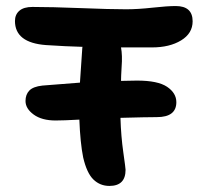

<svg xmlns="http://www.w3.org/2000/svg" viewBox="-20 -651 674 639"><path d="M165 -250Q119.1 -250 92 -269.8Q64.9 -289.6 64.9 -314.9Q64.9 -336.4 77.6 -349.6Q90.3 -362.8 121.1 -366.2Q155.8 -369.1 246.1 -376Q246.1 -379.9 253.9 -491.2Q253.9 -494.1 254.9 -495.1Q198.7 -496.6 132.8 -501Q29.8 -508.8 29.8 -581.1Q29.8 -602.5 44.4 -615.2Q59.1 -627.9 87.9 -627.9Q151.4 -627.9 249.3 -624Q347.2 -620.1 399.9 -620.1Q439 -620.1 487.8 -625.5Q536.6 -630.9 564.9 -630.9Q621.1 -630.9 621.1 -580.1Q621.1 -540 582.8 -516.6Q544.4 -493.2 485.8 -493.2H382.8Q387.7 -465.8 384.8 -429.2Q382.8 -395 382.8 -381.8Q391.1 -381.8 408.9 -382.3Q426.8 -382.8 436 -382.8Q505.4 -382.8 536.1 -362.1Q566.9 -341.3 566.9 -311Q566.9 -261.2 502 -261.2Q468.8 -261.2 380.9 -258.8Q382.8 -196.8 390.4 -144Q397.9 -91.3 397.9 -85.9Q397.9 -32.2 344.2 -32.2Q313 -32.2 291 -53.5Q269 -74.7 256.8 -127Q247.1 -174.8 244.1 -252.9Q191.4 -250 165 -250Z"/></svg>

Font: Shantell Sans Irregular
Style: Regular
Weight: 600
Designer: Stephen Nixon, Anya Danilova, Shantell Martin
Foundry: Arrow Type
Version: Version 1.006;[9816181b4]